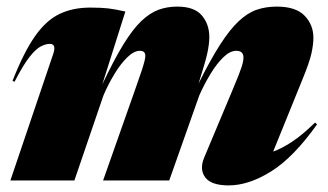

<svg xmlns="http://www.w3.org/2000/svg" viewBox="-20 -547 995 582"><path d="M941 -170Q870 -70 802 -27.5Q734 15 673 15Q620.5 15 602.2 -9.2Q584 -33.5 599 -69.5L686.5 -278Q706.5 -325.5 712.2 -343.5Q718 -361.5 718 -372.5Q718 -393 696.5 -393Q677 -393 656.8 -373.2Q636.5 -353.5 617.8 -322.5Q599 -291.5 584 -257.5L493 0H292.5L390.5 -278Q403.5 -314.5 409.8 -333.8Q416 -353 418.2 -362.5Q420.5 -372 420.5 -378Q420.5 -393 404 -393Q386 -393 365.8 -373.2Q345.5 -353.5 326.8 -322.5Q308 -291.5 293.5 -257.5L205.5 0H11.5L141 -382.5Q152 -414 131 -414Q119 -414 104 -406.5Q89 -399 69.8 -374.8Q50.5 -350.5 24 -299L18 -302Q52 -388.5 85.8 -436.8Q119.5 -485 160 -504.5Q200.5 -524 253.5 -524Q287.5 -524 308.5 -521.5Q329.5 -519 360 -512L290 -291Q325 -365 353.5 -411.5Q382 -458 408.2 -483Q434.5 -508 460.8 -517.5Q487 -527 517.5 -527Q569 -527 591.8 -500.2Q614.5 -473.5 614.5 -434.5Q614.5 -414.5 608.8 -387.5Q603 -360.5 585.5 -305.5L582 -294Q618 -366.5 647.5 -412.2Q677 -458 703.8 -483Q730.5 -508 758.2 -517.5Q786 -527 819 -527Q877 -527 903.5 -499.2Q930 -471.5 930 -432.5Q930 -412.5 924.2 -385.8Q918.5 -359 896.5 -305.5L808 -87.5Q833.5 -96.5 864.5 -116.8Q895.5 -137 935 -175.5Z"/></svg>

Font: Newsreader 72pt ExtraBold
Style: Italic
Weight: 800
Italic angle: -17°
Designer: Hugues Gentile
Foundry: Production Type
Version: Version 1.003; ttfautohint (v1.8.3)